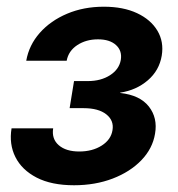

<svg xmlns="http://www.w3.org/2000/svg" viewBox="-20 -547 534 575"><path d="M201.7 7.8Q134.3 7.8 89.8 -15.1Q45.4 -38.1 26.1 -76.7Q6.8 -115.2 14.6 -162.6H139.2Q134.3 -130.9 156 -112.1Q177.7 -93.3 217.3 -93.3Q256.8 -93.3 284.7 -111.1Q312.5 -128.9 316.9 -157.2Q321.8 -186 298.3 -204.6Q274.9 -223.1 230 -223.1H188.5L201.7 -304.2H243.2Q282.2 -304.2 309.6 -321.8Q336.9 -339.4 341.8 -367.7Q346.2 -395 327.4 -412.1Q308.6 -429.2 273.4 -429.2Q237.8 -429.2 211.4 -411.9Q185.1 -394.5 179.7 -365.2H58.6Q66.9 -412.1 99.1 -448.5Q131.3 -484.9 180.9 -505.9Q230.5 -526.9 291 -526.9Q349.1 -526.9 390.4 -507.6Q431.6 -488.3 451.4 -455.1Q471.2 -421.9 464.4 -380.4Q457 -335.9 422.6 -306.4Q388.2 -276.9 339.8 -269.5V-268.6Q398.9 -262.2 425.8 -228Q452.6 -193.8 444.3 -146.5Q437 -102.1 403.3 -67.1Q369.6 -32.2 317.4 -12.2Q265.1 7.8 201.7 7.8Z"/></svg>

Font: Inter Display Semi Bold
Style: Italic
Weight: 600
Italic angle: -9.39999°
Designer: Rasmus Andersson
Foundry: rsms
Version: Version 4.000;git-4fc901f